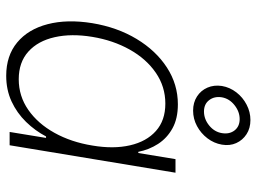

<svg xmlns="http://www.w3.org/2000/svg" viewBox="-126 -702 839 628"><g transform="rotate(90 294.0 -388.5)"><path d="M228.5 11.2Q162.6 11.2 119.4 -24.7Q76.2 -60.5 59.6 -124.3Q43 -188 56.2 -270Q69.8 -352.1 107.9 -415.3Q146 -478.5 201.2 -514.4Q256.3 -550.3 321.8 -550.3Q368.2 -550.3 400.1 -532.7Q432.1 -515.1 451.2 -485.6Q470.2 -456.1 477.1 -420.9H481L501 -542.5H545.4L455.6 0H412.1L431.6 -119.1H426.8Q408.2 -83.5 379.2 -53.7Q350.1 -23.9 312.3 -6.3Q274.4 11.2 228.5 11.2ZM239.7 -29.8Q294.9 -29.8 339.8 -61Q384.8 -92.3 415 -146.7Q445.3 -201.2 456.5 -270.5Q468.3 -339.8 455.8 -393.8Q443.4 -447.8 408.9 -478.5Q374.5 -509.3 319.3 -509.3Q263.7 -509.3 218.3 -478Q172.9 -446.8 142.6 -392.6Q112.3 -338.4 101.1 -270.5Q89.8 -202.1 102.1 -147.5Q114.3 -92.8 149.2 -61.3Q184.1 -29.8 239.7 -29.8ZM342.3 -600.1Q315.9 -600.1 296.1 -612.8Q276.4 -625.5 267.1 -647Q257.8 -668.5 261.7 -694.3Q266.1 -720.2 282.5 -741.5Q298.8 -762.7 322.8 -775.1Q346.7 -787.6 373 -787.6Q399.9 -787.6 419.4 -774.9Q439 -762.2 448.5 -741.2Q458 -720.2 453.6 -694.3Q449.2 -668.5 432.9 -647Q416.5 -625.5 392.8 -612.8Q369.1 -600.1 342.3 -600.1ZM345.2 -635.7Q370.1 -635.7 391.1 -652.8Q412.1 -669.9 416 -694.8Q419.9 -719.2 407 -735.8Q394 -752.4 370.1 -752.4Q345.7 -752.4 324.5 -735.6Q303.2 -718.8 298.8 -694.3Q294.9 -669.9 307.9 -652.8Q320.8 -635.7 345.2 -635.7Z"/></g></svg>

Font: Inter 16pt ExtraLight
Style: Italic
Weight: 250
Italic angle: -9.3988°
Version: Version 4.001;git-66647c0bb